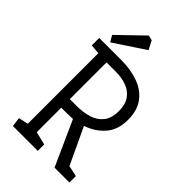

<svg xmlns="http://www.w3.org/2000/svg" viewBox="-266 -986 1076 1076"><g transform="rotate(45 272.0 -448.5)"><path d="M62 0 55 -55 112 -68V-627L55 -632V-691H229Q306 -691 366 -669Q426 -647 460 -600.5Q494 -554 494 -481Q494 -400 450.5 -351.5Q407 -303 343 -282L445 -65L510 -51V0H392L272 -266Q253 -265 233 -264.5Q213 -264 181 -264V-70L259 -51V0ZM181 -332H235Q285 -332 327.5 -344.5Q370 -357 396.5 -389.5Q423 -422 423 -480Q423 -531 401 -562.5Q379 -594 341 -608.5Q303 -623 255 -623H181ZM116 -717 94 -754 242 -897 272 -890 299 -838Z"/></g></svg>

Font: Kreon Light
Style: Regular
Weight: 300
Designer: Julia Petretta
Foundry: Julia Petretta and Eli Heuer
Version: Version 2.002